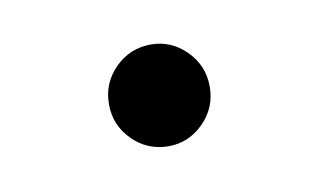

<svg xmlns="http://www.w3.org/2000/svg" viewBox="-30 -430 327 197"><g transform="rotate(-10 133.0 -332.0)"><path d="M134 -279Q112 -279 96.5 -294.5Q81 -310 81 -332Q81 -354 96.5 -369.5Q112 -385 134 -385Q155 -385 170.5 -369.5Q186 -354 186 -332Q186 -310 170.5 -294.5Q155 -279 134 -279Z"/></g></svg>

Font: MuseoModerno Light
Style: Regular
Weight: 300
Designer: Pablo Cosgaya, Héctor Gatti, Marcela Romero, and the Authors of The MuseoModerno Project.
Foundry: Omnibus-Type Team
Version: Version 1.001